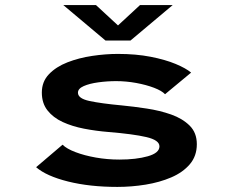

<svg xmlns="http://www.w3.org/2000/svg" viewBox="-20 -724 915 755"><path d="M441.5 11Q333 11 247.8 -10.2Q162.5 -31.5 122 -66.5L226 -155Q242 -139 276.8 -125.8Q311.5 -112.5 356.8 -104.5Q402 -96.5 449.5 -96.5Q515.5 -96.5 561.2 -109.5Q607 -122.5 607 -148.5Q607 -173 555.5 -185Q504 -197 406 -205Q357 -209 310.5 -218Q264 -227 226.5 -244.2Q189 -261.5 166.8 -289.8Q144.5 -318 144.5 -360Q144.5 -403 172.5 -432.2Q200.5 -461.5 245.5 -479Q290.5 -496.5 342.8 -504.2Q395 -512 443.5 -512Q514.5 -512 572.2 -500.8Q630 -489.5 670.8 -472.5Q711.5 -455.5 731.5 -438.5L629 -353.5Q616.5 -367 585.8 -378.8Q555 -390.5 515.5 -397.8Q476 -405 436.5 -405Q401 -405 366.5 -400.2Q332 -395.5 309.2 -385.5Q286.5 -375.5 286.5 -359.5Q286.5 -336.5 332.2 -326.8Q378 -317 459 -309.5Q505.5 -305 556.8 -297.2Q608 -289.5 652.8 -273.8Q697.5 -258 725.8 -230Q754 -202 754 -157Q754 -110.5 726.5 -78.2Q699 -46 653.5 -26.5Q608 -7 552.8 2Q497.5 11 441.5 11ZM229 -704H357.5L444 -624L530.5 -704H659L493 -564.5H395Z"/></svg>

Font: Trispace SemiExpanded SemiBold
Style: Regular
Weight: 600
Width: 6
Designer: Tyler Finck
Foundry: Etcetera Type Company
Version: Version 1.210; ttfautohint (v1.8.3)